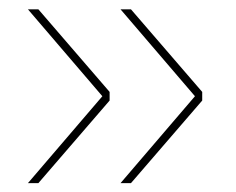

<svg xmlns="http://www.w3.org/2000/svg" viewBox="-20 -454 519 423"><path d="M245.5 -50.5 409.5 -242 245.5 -433.5H268.5L425.5 -251.5V-232.5L268.5 -50.5ZM41.5 -50.5 205.5 -242 41.5 -433.5H64.5L221.5 -251.5V-232.5L64.5 -50.5Z"/></svg>

Font: Anek Latin Medium Thin
Style: Regular
Weight: 250
Version: Version 1.003